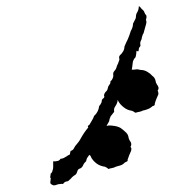

<svg xmlns="http://www.w3.org/2000/svg" viewBox="-20 -582 596 587"><path d="M404.3 -562.5Q404.3 -562.5 405.3 -562.5Q407.2 -562.5 409.2 -559.6Q411.1 -556.6 413.1 -554.7Q417 -551.8 419.9 -547.9Q421.9 -543.9 423.8 -539.1Q427.7 -536.1 427.7 -532.2Q428.7 -528.3 426.8 -524.4Q426.8 -523.4 426.8 -522.5Q426.8 -522.5 425.8 -521.5Q427.7 -518.6 427.7 -514.6Q427.7 -511.7 426.8 -508.8Q424.8 -502 422.9 -495.1Q420.9 -488.3 418.9 -480.5Q416 -476.6 415 -471.7Q413.1 -466.8 413.1 -462.9Q411.1 -458 409.2 -454.1Q408.2 -449.2 409.2 -444.3Q410.2 -441.4 407.2 -438.5Q404.3 -435.5 404.3 -431.6Q404.3 -428.7 403.3 -425.8Q402.3 -423.8 397.5 -426.8Q396.5 -421.9 396.5 -417Q395.5 -412.1 394.5 -407.2Q386.7 -399.4 385.7 -389.6Q384.8 -378.9 382.8 -369.1Q384.8 -369.1 386.7 -369.1Q388.7 -369.1 390.6 -369.1Q395.5 -370.1 400.4 -370.1Q405.3 -369.1 410.2 -368.2Q420.9 -368.2 430.7 -362.3Q439.5 -357.4 446.3 -349.6Q453.1 -344.7 455.1 -336.9Q456.1 -329.1 460 -323.2Q462.9 -320.3 463.9 -316.4Q464.8 -314.5 464.8 -313.5Q464.8 -310.5 463.9 -308.6Q463.9 -307.6 462.9 -306.6Q462.9 -305.7 461.9 -304.7Q463.9 -301.8 463.9 -298.8Q464.8 -295.9 463.9 -293Q460.9 -286.1 458 -279.3Q455.1 -272.5 453.1 -264.6Q454.1 -260.7 450.2 -258.8Q445.3 -257.8 443.4 -254.9Q437.5 -250 430.7 -248Q423.8 -245.1 417 -244.1Q412.1 -241.2 406.2 -240.2Q400.4 -239.3 394.5 -237.3Q391.6 -238.3 389.6 -240.2Q386.7 -242.2 383.8 -243.2Q369.1 -245.1 358.4 -253.9Q346.7 -262.7 340.8 -274.4Q340.8 -274.4 340.8 -275.4Q339.8 -276.4 339.8 -276.4Q339.8 -276.4 339.8 -276.4Q339.8 -276.4 339.8 -275.4Q338.9 -266.6 333 -257.8Q327.1 -250 329.1 -240.2Q323.2 -233.4 318.4 -226.6Q314.5 -218.8 313.5 -210.9Q311.5 -208 309.6 -204.1Q307.6 -201.2 305.7 -197.3Q305.7 -197.3 306.6 -197.3Q306.6 -197.3 307.6 -197.3Q312.5 -199.2 317.4 -198.2Q322.3 -198.2 327.1 -197.3Q337.9 -196.3 347.7 -191.4Q356.4 -185.5 363.3 -178.7Q370.1 -172.9 372.1 -166Q373 -158.2 377 -151.4Q379.9 -148.4 380.9 -144.5Q381.8 -140.6 380.9 -137.7Q380.9 -136.7 379.9 -134.8Q379.9 -133.8 378.9 -132.8Q380.9 -130.9 381.8 -127.9Q381.8 -125 380.9 -121.1Q377.9 -114.3 375 -107.4Q372.1 -100.6 370.1 -93.8Q371.1 -88.9 367.2 -87.9Q362.3 -85.9 360.4 -84Q354.5 -78.1 347.7 -76.2Q341.8 -74.2 334 -72.3Q329.1 -69.3 323.2 -68.4Q317.4 -67.4 311.5 -65.4Q309.6 -67.4 306.6 -69.3Q303.7 -71.3 300.8 -72.3Q286.1 -74.2 275.4 -82Q263.7 -90.8 257.8 -102.5Q257.8 -105.5 255.9 -106.4Q254.9 -107.4 252.9 -108.4Q249 -103.5 246.1 -98.6Q244.1 -93.8 243.2 -88.9Q236.3 -83 233.4 -75.2Q229.5 -67.4 220.7 -65.4Q216.8 -61.5 215.8 -56.6Q214.8 -51.8 210.9 -47.9Q205.1 -44.9 200.2 -40Q196.3 -35.2 191.4 -31.2Q188.5 -27.3 183.6 -27.3Q178.7 -26.4 175.8 -23.4Q173.8 -19.5 170.9 -19.5Q168 -20.5 165 -19.5Q158.2 -19.5 151.4 -16.6Q149.4 -15.6 146.5 -15.6Q142.6 -14.6 138.7 -17.6Q133.8 -19.5 133.8 -24.4Q133.8 -24.4 133.8 -25.4Q134.8 -30.3 134.8 -35.2Q134.8 -35.2 134.8 -35.2Q135.7 -36.1 135.7 -36.1Q132.8 -39.1 133.8 -43Q134.8 -46.9 134.8 -50.8Q139.6 -54.7 140.6 -60.5Q142.6 -65.4 142.6 -71.3Q142.6 -71.3 142.6 -72.3Q142.6 -72.3 142.6 -72.3Q142.6 -72.3 142.6 -72.3Q142.6 -72.3 142.6 -72.3Q142.6 -76.2 142.6 -81.1Q142.6 -85 142.6 -88.9Q148.4 -87.9 155.3 -89.8Q162.1 -90.8 165 -96.7Q171.9 -96.7 177.7 -100.6Q183.6 -103.5 188.5 -107.4Q194.3 -108.4 194.3 -113.3Q194.3 -117.2 196.3 -121.1Q199.2 -121.1 201.2 -123Q204.1 -125 205.1 -127Q209 -135.7 215.8 -142.6Q222.7 -150.4 226.6 -158.2Q231.4 -167 237.3 -175.8Q243.2 -184.6 250 -192.4Q247.1 -195.3 250 -198.2Q253.9 -200.2 254.9 -203.1Q258.8 -209 261.7 -214.8Q265.6 -220.7 267.6 -227.5Q274.4 -233.4 278.3 -241.2Q282.2 -249 283.2 -257.8Q286.1 -260.7 288.1 -264.6Q291 -268.6 291 -272.5Q291 -278.3 295.9 -281.2Q300.8 -285.2 297.9 -290Q298.8 -296.9 303.7 -301.8Q308.6 -305.7 309.6 -312.5Q310.5 -318.4 314.5 -323.2Q318.4 -327.1 317.4 -333Q322.3 -336.9 324.2 -341.8Q327.1 -347.7 326.2 -353.5Q325.2 -359.4 329.1 -364.3Q334 -369.1 335.9 -375Q336.9 -379.9 338.9 -383.8Q341.8 -388.7 342.8 -393.6Q345.7 -398.4 344.7 -403.3Q342.8 -408.2 346.7 -413.1Q352.5 -418 356.4 -424.8Q360.4 -431.6 360.4 -439.5Q365.2 -451.2 371.1 -462.9Q376 -474.6 379.9 -487.3Q382.8 -492.2 384.8 -498Q386.7 -503.9 386.7 -509.8Q388.7 -514.6 391.6 -519.5Q395.5 -525.4 395.5 -530.3Q395.5 -539.1 400.4 -545.9Q404.3 -553.7 404.3 -562.5Q404.3 -562.5 404.3 -562.5Z"/></svg>

Font: YzWr
Style: Regular
Weight: 400
Version: Version 1.0